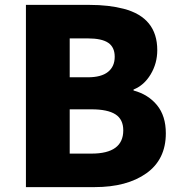

<svg xmlns="http://www.w3.org/2000/svg" viewBox="-20 -765 735 785"><path d="M86 -745H346Q425 -745 486 -729Q623 -693 623 -560Q623 -506 596 -461Q569 -416 526 -399V-395Q586 -379 622 -335Q658 -291 658 -220Q658 -113 578.5 -56.5Q499 0 367 0H86ZM449 -533Q449 -572 422.5 -590Q396 -608 339 -608H265V-449H339Q394 -449 421.5 -471Q449 -493 449 -533ZM484 -232Q484 -277 452 -297.5Q420 -318 354 -318H265V-137H354Q484 -137 484 -232Z"/></svg>

Font: Merged Yaku Han JP Black
Style: Regular
Weight: 900
Designer: Ryoko NISHIZUKA 西塚涼子 (kana, bopomofo & ideographs); Paul D. Hunt (Latin, Greek & Cyrillic); Sandoll Communications 산돌커뮤니
Foundry: Adobe
Version: Version 2.004